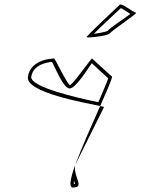

<svg xmlns="http://www.w3.org/2000/svg" viewBox="-20 -798 724 853"><path d="M104 -457C93 -387 355 -342 425 -327C453 -390 475 -440 478 -457L389 -538C390 -546 302 -420 291 -420C280 -420 221 -546 220 -538C220 -538 116 -538 104 -457ZM119 -457C127 -511 188 -521 211 -523C224 -502 261 -405 289 -405C317 -405 369 -492 388 -517L461 -450C455 -432 437 -391 417 -344C323 -363 112 -412 119 -457ZM365 -633C363 -628 460 -638 468 -650C476 -662 597 -742 584 -742C572 -742 519 -788 511 -776C501 -766 366 -641 365 -633ZM397 -648C432 -683 499 -745 517 -762C527 -758 546 -744 559 -736C528 -712 470 -676 457 -660C447 -656 418 -650 397 -648ZM314 -65ZM314 -65 442 -322C442 -323 436 -325 425 -327C388 -244 342 -140 314 -65ZM314 -65C293 -6 285 35 303 35C360 35 304 -12 314 -65ZM314 -65ZM309 4C311 11 312 16 313 19C311 19 309 20 308 20C307 17 308 11 309 4Z"/></svg>

Font: Ampere
Style: OuLnIta
Weight: 400
Version: Version 1